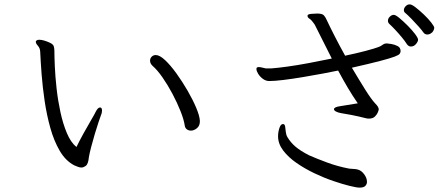

<svg xmlns="http://www.w3.org/2000/svg" viewBox="-20 -816 2040 879"><path d="M144 -626Q147 -634 160 -634Q171 -634 185 -629.5Q199 -625 209 -620Q224 -613 226.5 -603Q229 -593 229 -583Q229 -557 231 -511.5Q233 -466 239 -411.5Q245 -357 256.5 -303.5Q268 -250 286 -207Q304 -164 330 -143Q343 -170 362 -204.5Q381 -239 397.5 -267Q414 -295 418 -304Q428 -324 438 -324Q447 -324 447 -310Q447 -306 446 -300.5Q445 -295 442 -288Q439 -280 431 -256.5Q423 -233 414 -202.5Q405 -172 397.5 -143.5Q390 -115 387 -97Q384 -65 373 -57Q362 -49 353 -49Q346 -49 337.5 -52Q329 -55 320 -59Q280 -80 253.5 -125.5Q227 -171 210.5 -230Q194 -289 184.5 -353Q175 -417 170.5 -476Q166 -535 164 -580Q163 -596 153.5 -606.5Q144 -617 144 -624ZM895 -260Q895 -240 881.5 -229Q868 -218 854 -218Q844 -218 836 -223.5Q828 -229 826 -240Q822 -268 806.5 -307Q791 -346 769.5 -386.5Q748 -427 724 -461.5Q700 -496 679 -514Q667 -525 667 -538Q667 -549 674.5 -556.5Q682 -564 693 -564Q711 -564 736 -540.5Q761 -517 788 -479.5Q815 -442 839 -400.5Q863 -359 878.5 -322Q894 -285 895 -263Z M1959 -668Q1956 -665 1950 -661.5Q1944 -658 1936 -658Q1932 -658 1927 -660Q1922 -662 1918 -668Q1912 -677 1896.5 -694.5Q1881 -712 1863.5 -730Q1846 -748 1834 -758Q1829 -762 1829 -770Q1829 -779 1837 -787.5Q1845 -796 1856 -796Q1865 -796 1883 -782Q1901 -768 1921 -749Q1941 -730 1954.5 -712.5Q1968 -695 1968 -689Q1968 -684 1965.5 -678.5Q1963 -673 1959 -668ZM1618 -343Q1595 -376 1573 -413Q1551 -450 1528 -493Q1500 -487 1457 -479Q1414 -471 1366.5 -463Q1319 -455 1278 -450Q1237 -445 1213 -445Q1197 -445 1183.5 -455Q1170 -465 1162 -478Q1154 -491 1154 -500Q1154 -507 1159 -508Q1160 -508 1160 -508L1163 -509Q1164 -509 1164 -509Q1172 -509 1183 -506Q1194 -503 1196 -503H1224Q1251 -505 1295 -511Q1339 -517 1392.5 -527Q1446 -537 1499 -548Q1482 -581 1463.5 -618.5Q1445 -656 1424 -697Q1421 -704 1416 -710Q1411 -716 1409 -719Q1404 -726 1396 -731Q1388 -736 1388 -743V-745Q1389 -751 1404.5 -752.5Q1420 -754 1432 -754Q1455 -754 1462.5 -746Q1470 -738 1476 -724Q1491 -692 1513 -649Q1535 -606 1560 -561Q1612 -572 1654 -583Q1696 -594 1716 -602Q1724 -605 1731 -610.5Q1738 -616 1746 -617H1753Q1757 -617 1772 -614.5Q1787 -612 1800.5 -605Q1814 -598 1814 -582Q1814 -576 1810 -570Q1806 -564 1786 -556.5Q1766 -549 1720.5 -537Q1675 -525 1591 -506Q1623 -452 1651.5 -406.5Q1680 -361 1699 -341Q1706 -334 1710 -327.5Q1714 -321 1714 -314Q1714 -312 1710 -302Q1706 -292 1696.5 -282.5Q1687 -273 1669 -273Q1665 -273 1661.5 -273.5Q1658 -274 1654 -275Q1623 -283 1590 -289.5Q1557 -296 1542 -298Q1529 -300 1519 -305Q1509 -310 1509 -316Q1509 -326 1538 -330ZM1894 -634Q1894 -626 1884.5 -614.5Q1875 -603 1861 -603Q1850 -603 1842 -615Q1834 -628 1819 -646Q1804 -664 1788.5 -680.5Q1773 -697 1763 -706Q1756 -712 1756 -721Q1756 -731 1764.5 -739.5Q1773 -748 1783 -748Q1791 -748 1808.5 -733.5Q1826 -719 1846 -699Q1866 -679 1880 -660.5Q1894 -642 1894 -634ZM1660 19Q1659 29 1651.5 36Q1644 43 1626 43Q1613 43 1580.5 35Q1548 27 1505.5 12.5Q1463 -2 1419 -23Q1375 -44 1337.5 -70Q1300 -96 1276.5 -127Q1253 -158 1253 -192Q1253 -211 1259 -229.5Q1265 -248 1275 -248H1277Q1284 -247 1285.5 -236Q1287 -225 1288.5 -211.5Q1290 -198 1296 -188Q1311 -163 1333.5 -144Q1356 -125 1395 -105Q1429 -90 1477.5 -72Q1526 -54 1579 -44Q1588 -43 1599 -42.5Q1610 -42 1617 -40Q1634 -36 1647 -18.5Q1660 -1 1660 16Z"/></svg>

Font: Klee One SemiBold
Style: Regular
Weight: 600
Designer: Fontworks Inc.
Foundry: Fontworks Inc.
Version: Version 1.00;January 12, 2022;FontCreator 13.0.0.2683 64-bit